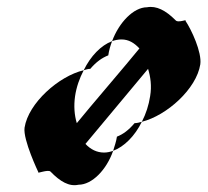

<svg xmlns="http://www.w3.org/2000/svg" viewBox="-20 -552 600 555"><path d="M51 -183C46 -148 91 -54 91 -54C85 -49 119 -63 126 -56C154 -27 180 -12 207 -18C246 -18 288 -61 307 -116C299 -113 289 -111 281 -111C260 -111 242 -120 227 -136L408 -353C415 -330 419 -304 414 -274C410 -248 402 -223 390 -200C462 -218 548 -295 559 -366C564 -401 533 -467 516 -492C523 -498 494 -484 487 -494C459 -522 432 -536 405 -531C366 -531 324 -487 304 -433C312 -436 322 -438 331 -438C352 -438 368 -428 383 -412C351 -372 234 -236 202 -196C195 -219 193 -246 197 -274C201 -301 210 -326 222 -349C150 -332 62 -254 51 -183ZM222 -349C228 -351 235 -353 241 -353C258 -373 275 -385 293 -392C295 -406 299 -420 304 -433C272 -421 242 -390 222 -349ZM307 -116C339 -128 370 -159 390 -200C384 -198 375 -196 369 -196C352 -176 336 -164 318 -157C316 -143 311 -129 307 -116Z"/></svg>

Font: Ampere
Style: SuCndIta
Weight: 400
Version: Version 1